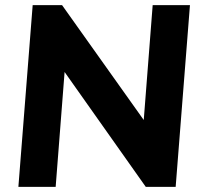

<svg xmlns="http://www.w3.org/2000/svg" viewBox="-20 -732 800 752"><path d="M578 -712H724L668 0H551L233 -450L198 0H52L108 -712H223L543 -262Z"/></svg>

Font: Muli ExtraBold
Style: Italic
Weight: 800
Italic angle: -4.541°
Designer: Vernon Adams
Foundry: Vernon Adams
Version: Version 2.000